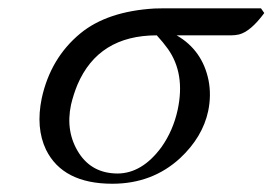

<svg xmlns="http://www.w3.org/2000/svg" viewBox="-20 -429 650 458"><path d="M531.2 -344.7H401.4Q462.9 -309.1 477.5 -237.3Q484.4 -201.7 476.6 -164.1Q463.4 -102.1 409.7 -51.8Q343.3 9.3 248 9.3Q129.9 9.3 89.8 -71.8Q64.9 -124 79.6 -194.8Q100.6 -290.5 171.4 -349.1Q235.4 -401.9 348.1 -408.7Q360.8 -409.2 372.6 -409.2H602.5L610.4 -397.9Q577.6 -353.5 549.8 -346.7Q540.5 -344.7 531.2 -344.7ZM259.8 -15.1Q318.8 -15.1 365.2 -78.1Q393.1 -117.7 403.8 -167Q422.4 -253.4 380.4 -312.5Q369.6 -327.6 354 -344.7Q214.8 -344.7 164.6 -226.6Q155.3 -204.1 149.4 -179.2Q135.7 -114.3 168.5 -63.5Q199.7 -15.6 259.8 -15.1Z"/></svg>

Font: Linux Libertine Display Slanted O
Style: Slanted
Weight: 400
Designer: Philipp H. Poll
Foundry: Philipp H. Poll
Version: Version 5.0.9